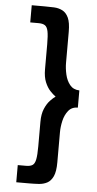

<svg xmlns="http://www.w3.org/2000/svg" viewBox="-60 -792 497 980"><g transform="rotate(5 188.0 -302.5)"><path d="M105 63Q126 63 137.5 55.5Q149 48 153.5 25.5Q158 3 158 -41V-167Q158 -207 169.5 -234Q181 -261 196.5 -277.5Q212 -294 224 -302Q211 -311 195.5 -327.5Q180 -344 169 -370.5Q158 -397 158 -436V-565Q158 -609 153.5 -631Q149 -653 137.5 -660.5Q126 -668 105 -668H62V-756H128Q152 -756 176 -755Q200 -754 219.5 -744Q239 -734 250.5 -709.5Q262 -685 262 -637V-478Q262 -450 269 -419Q276 -388 293.5 -366.5Q311 -345 342 -344V-256Q311 -256 293.5 -234Q276 -212 269 -181.5Q262 -151 262 -123V32Q262 79 250.5 103.5Q239 128 220 138Q201 148 177 149.5Q153 151 128 151H62V63Z"/></g></svg>

Font: Reem Kufi Fun
Style: Regular
Weight: 400
Designer: Khaled Hosny
Version: Version 1.005